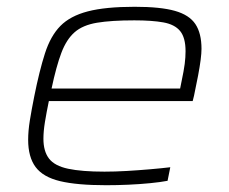

<svg xmlns="http://www.w3.org/2000/svg" viewBox="-20 -538 675 566"><path d="M293 8Q207 8 157 -4Q107 -16 85 -45.5Q63 -75 63 -126Q63 -152 68 -183Q73 -214 81 -254Q96 -329 112.5 -380.5Q129 -432 158 -461.5Q187 -491 239 -504.5Q291 -518 377 -518Q453 -518 495.5 -506Q538 -494 556 -467Q574 -440 574 -394Q574 -381 571.5 -361.5Q569 -342 564 -315.5Q559 -289 552 -256L548 -240H124Q117 -206 112.5 -178.5Q108 -151 108 -129Q108 -92 124.5 -70.5Q141 -49 181 -40.5Q221 -32 288 -32Q319 -32 353.5 -34Q388 -36 422.5 -39Q457 -42 482 -45L474 -5Q453 -1 422.5 2Q392 5 358.5 6.5Q325 8 293 8ZM132 -277H511L515 -297Q522 -330 524.5 -349.5Q527 -369 527 -387Q527 -427 511 -446.5Q495 -466 461.5 -472Q428 -478 376 -478Q308 -478 266 -471Q224 -464 200 -443Q176 -422 161 -382.5Q146 -343 132 -277Z"/></svg>

Font: Saira Expanded ExtraLight
Style: Italic
Weight: 250
Width: 7
Italic angle: -12°
Designer: Hector Gatti with collaboration of the Omnibus-Type team
Foundry: Omnibus-Type
Version: Version 1.101